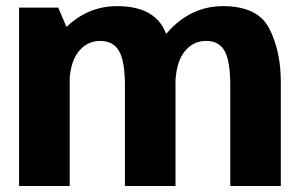

<svg xmlns="http://www.w3.org/2000/svg" viewBox="-20 -618 1009 638"><path d="M43.3 0H211.6V-503.3L173.6 -592.7H43.3ZM395.2 0H563.2V-346.1Q563.2 -448.2 524.1 -522.9Q485.1 -597.6 369.1 -597.6Q269 -597.6 195.1 -522.7Q121.1 -447.7 121.1 -363.2L210.1 -327.3Q210.1 -405.1 238.8 -443.6Q267.5 -482 313 -482Q356.3 -482 375.8 -448.1Q395.2 -414.2 395.2 -332.4ZM745.2 0H913.1V-346.1Q913.1 -447.8 875 -522.7Q836.9 -597.6 721.1 -597.6Q621 -597.6 546.9 -521.6Q472.9 -445.5 472.9 -363.2L562.4 -327.3Q562.4 -405.1 590.9 -443.6Q619.4 -482 664.8 -482Q708.2 -482 726.7 -448.1Q745.2 -414.2 745.2 -332.4Z"/></svg>

Font: Anybody Thin
Style: Regular
Weight: 100
Designer: Tyler Finck
Foundry: Etcetera Type Company
Version: Version 1.114;gftools[0.9.25]